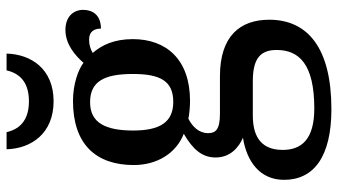

<svg xmlns="http://www.w3.org/2000/svg" viewBox="-242 -547 1028 584"><g transform="rotate(-90 272.0 -255.0)"><path d="M256 -606C354 -606 399 -674 401 -749H350C339 -701 305 -681 256 -681C207 -681 173 -701 162 -749H110C112 -674 158 -606 256 -606ZM232 239C418 239 504 167 504 50C504 -38 455 -100 332 -100H218C170 -100 159 -113 159 -136C159 -164 179 -184 203 -196C216 -193 241 -191 257 -191C384 -191 445 -264 445 -365C445 -422 427 -459 403 -487C415 -494 427 -498 444 -498C469 -498 477 -481 477 -462C518 -462 534 -487 534 -516C534 -545 514 -570 473 -570C428 -570 394 -539 373 -515C351 -532 306 -547 257 -547C125 -547 62 -477 62 -362C62 -291 98 -233 157 -210C109 -182 85 -154 85 -113C85 -69 115 -43 145 -30C75 -19 17 20 17 95C17 186 88 239 232 239ZM254 -242C192 -242 167 -283 167 -364C167 -449 191 -495 253 -495C317 -495 339 -451 339 -365C339 -282 318 -242 254 -242ZM234 187C139 187 108 147 108 91C108 16 161 0 213 0H316C378 0 412 17 412 72C412 140 370 187 234 187Z"/></g></svg>

Font: Noto Serif Devanagari Medium
Style: Regular
Weight: 500
Designer: Universal Thirst, Indian Type Foundry and the Monotype Design Team
Foundry: Monotype Imaging Inc.
Version: Version 2.004